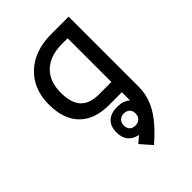

<svg xmlns="http://www.w3.org/2000/svg" viewBox="-231 -594 1022 1022"><g transform="rotate(-45 280.5 -82.5)"><path d="M258.8 256.8 295.9 225.1Q260.3 218.3 240.2 194.6Q220.2 170.9 220.2 131.8Q220.2 85.9 245.6 61.5Q271 37.1 318.8 37.1Q364.3 37.1 391.1 61L392.1 55.2V0H293.9Q187.5 0 129.2 -58.6Q70.8 -117.2 70.8 -228Q70.8 -345.7 145.5 -415.3Q220.2 -484.9 345.2 -484.9H476.1V43.9Q476.1 115.2 437.7 180.7Q399.4 246.1 314 319.8ZM391.1 -78.1V-407.2H348.1Q259.3 -407.2 209.7 -360.4Q160.2 -313.5 160.2 -229Q160.2 -150.9 194.1 -114.5Q228 -78.1 296.9 -78.1ZM318.8 176.8Q337.9 176.8 350.8 164.6Q363.8 152.3 363.8 131.8Q363.8 107.9 350.3 97.4Q336.9 86.9 318.8 86.9Q299.3 86.9 286.6 99.6Q273.9 112.3 273.9 131.8Q273.9 152.8 285.4 164.8Q296.9 176.8 318.8 176.8Z"/></g></svg>

Font: Noto Kufi Arabic
Style: Regular
Weight: 400
Designer: Monotype Design team
Foundry: Monotype Imaging Inc.
Version: Version 1.02